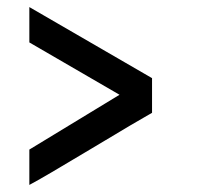

<svg xmlns="http://www.w3.org/2000/svg" viewBox="-20 -579 570 543"><path d="M318 -311 63 -459V-559L410 -358V-260Q374 -240 237.5 -158Q101 -76 63 -56V-156Z"/></svg>

Font: TypoPRO Titillium Text
Style: 600 wt
Weight: 600
Designer: Accademia di Belle Arti di Urbino and others
Foundry: Accademia di Belle Arti di Urbino and others.
Version: Version 25.000